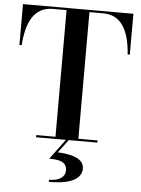

<svg xmlns="http://www.w3.org/2000/svg" viewBox="-64 -799 804 1095"><g transform="rotate(5 338.0 -251.5)"><path d="M163 0V-12.5H273V-737.5H195.5Q154 -737.5 125 -721Q96 -704.5 77.2 -674.5Q58.5 -644.5 48.5 -604Q38.5 -563.5 35.5 -516H22.5V-750H654.5V-516H642Q639 -563.5 628.8 -604Q618.5 -644.5 600 -674.5Q581.5 -704.5 552.2 -721Q523 -737.5 481.5 -737.5H404V-12.5H514V0ZM257.5 247V235Q302 235 325.8 218Q349.5 201 349.5 174.5Q349.5 149.5 336 136.5Q322.5 123.5 299.5 119.2Q276.5 115 248.5 115L335 -1.5H351L294 75Q337 76.5 371 85Q405 93.5 424.8 110.8Q444.5 128 444.5 156Q444.5 181 426.8 201.8Q409 222.5 368 234.8Q327 247 257.5 247Z"/></g></svg>

Font: Bodoni Moda 18pt SemiBold
Style: Regular
Weight: 600
Designer: Owen Earl
Foundry: indestructible type
Version: Version 2.005